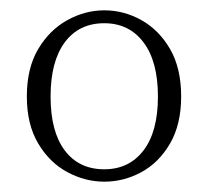

<svg xmlns="http://www.w3.org/2000/svg" viewBox="-20 -775 403 372"><path d="M182 -730Q133 -730 105.5 -693Q78 -656 78 -588Q78 -520 105.5 -483.5Q133 -447 182 -447Q230 -447 258 -483.5Q286 -520 286 -588Q286 -656 258 -693Q230 -730 182 -730ZM182 -755Q220 -755 254 -736Q288 -717 309.5 -680Q331 -643 331 -588Q331 -534 309.5 -497Q288 -460 254 -441.5Q220 -423 182 -423Q145 -423 110.5 -441.5Q76 -460 54 -497Q32 -534 32 -588Q32 -643 54 -680Q76 -717 110.5 -736Q145 -755 182 -755Z"/></svg>

Font: Source Serif Pro Light
Style: Regular
Weight: 300
Designer: Frank Grießhammer
Foundry: Adobe Systems Incorporated
Version: Version 3.001;hotconv 1.0.111;makeotfexe 2.5.65597